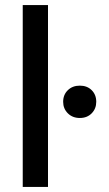

<svg xmlns="http://www.w3.org/2000/svg" viewBox="-20 -740 431 760"><path d="M70 0V-720H170V0ZM296 -273Q267 -273 248.5 -291.5Q230 -310 230 -337Q230 -365 248.5 -383Q267 -401 296 -401Q325 -401 343 -383Q361 -365 361 -337Q361 -310 343 -291.5Q325 -273 296 -273Z"/></svg>

Font: DM Sans 10pt Medium
Style: Regular
Weight: 500
Version: Version 4.004;gftools[0.9.30]